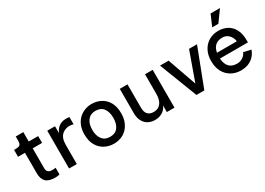

<svg xmlns="http://www.w3.org/2000/svg" viewBox="-11 -1466 3049 2213"><g transform="rotate(-30 1513.5 -359.5)"><path d="M278 12Q190 12 152.5 -26Q115 -64 115 -138V-411H23V-503H45Q74 -503 89.5 -509Q105 -515 111 -530.5Q117 -546 117 -574V-627H218V-502H343V-411H218V-149Q218 -111 236.5 -96Q255 -81 287 -81Q297 -81 310 -82Q323 -83 335 -85V4Q322 8 306 10Q290 12 278 12Z M465 0V-503H568V-409Q576 -429 588 -447.5Q600 -466 618.5 -481.5Q637 -497 662.5 -506Q688 -515 722 -515Q730 -515 744 -514Q758 -513 765 -511V-415Q750 -420 727 -422.5Q704 -425 685 -421Q646 -413 619.5 -391.5Q593 -370 580.5 -336Q568 -302 568 -254V0Z M1059 12Q993 12 937.5 -17Q882 -46 848 -104.5Q814 -163 814 -251Q814 -318 834.5 -367Q855 -416 889.5 -449Q924 -482 968.5 -498.5Q1013 -515 1059 -515Q1126 -515 1181.5 -486Q1237 -457 1270.5 -398.5Q1304 -340 1304 -251Q1304 -186 1283.5 -136.5Q1263 -87 1229 -53.5Q1195 -20 1151 -4Q1107 12 1059 12ZM1059 -79Q1129 -79 1164 -125.5Q1199 -172 1199 -251Q1199 -331 1164 -377.5Q1129 -424 1059 -424Q992 -424 955.5 -377.5Q919 -331 919 -251Q919 -172 955 -125.5Q991 -79 1059 -79Z M1868 -503V0H1766V-89Q1761 -74 1749 -56.5Q1737 -39 1717.5 -23.5Q1698 -8 1670.5 2Q1643 12 1606 12Q1552 12 1512.5 -11Q1473 -34 1451.5 -76.5Q1430 -119 1430 -179V-503H1533V-193Q1533 -132 1560.5 -104Q1588 -76 1636 -76Q1681 -76 1709.5 -97Q1738 -118 1752 -155.5Q1766 -193 1766 -243V-503Z M1966 -503H2080L2257 0H2160ZM2458 -503 2265 0H2172L2352 -503Z M2749 13Q2680 13 2623.5 -18.5Q2567 -50 2534.5 -109Q2502 -168 2502 -251Q2502 -315 2521 -363.5Q2540 -412 2573.5 -446Q2607 -480 2651.5 -497.5Q2696 -515 2746 -515Q2812 -515 2864.5 -486.5Q2917 -458 2947 -400.5Q2977 -343 2977 -257V-228H2590V-303H2872Q2872 -317 2864.5 -338Q2857 -359 2842 -378.5Q2827 -398 2803.5 -411Q2780 -424 2748 -424Q2698 -424 2666 -402.5Q2634 -381 2619 -342Q2604 -303 2604 -249Q2604 -202 2617.5 -163Q2631 -124 2663 -101Q2695 -78 2752 -78Q2776 -78 2800 -87.5Q2824 -97 2843.5 -115Q2863 -133 2872 -158L2971 -136Q2955 -90 2924 -56.5Q2893 -23 2849 -5Q2805 13 2749 13ZM2789 -584H2707L2771 -732H2896Z"/></g></svg>

Font: Inclusive Sans Medium
Style: Regular
Weight: 500
Designer: Olivia King
Foundry: Olivia King
Version: Version 2.004